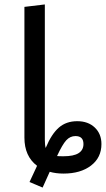

<svg xmlns="http://www.w3.org/2000/svg" viewBox="-20 -770 477 865"><path d="M437 -121Q437 -60 390 -24Q343 12 266 12Q232 12 204 4L172 75L113 50L147 -23Q90 -66 90 -150V-739L182 -750V-140Q182 -116 186 -103L187 -106Q212 -166 245 -195Q278 -224 328 -224Q377 -224 407 -195.5Q437 -167 437 -121ZM356 -121Q356 -157 320 -157Q296 -157 278.5 -138Q261 -119 237 -67Q245 -66 266 -66Q312 -66 334 -80Q356 -94 356 -121Z"/></svg>

Font: Fira GO
Style: Regular
Weight: 400
Designer: Carrois Corporate
Foundry: Carrois Corporate GbR
Version: Version 0.300